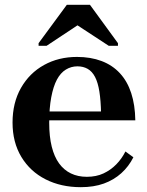

<svg xmlns="http://www.w3.org/2000/svg" viewBox="-20 -766 610 796"><path d="M184 -257Q184 -200 194.5 -158Q205 -116 225 -88.5Q245 -61 274 -47Q303 -33 340 -33Q379 -33 409 -47Q439 -61 462 -84.5Q485 -108 500 -138L533 -114Q514 -76 483 -48Q452 -20 410.5 -5Q369 10 315 10Q233 10 169 -22.5Q105 -55 68.5 -115.5Q32 -176 32 -258Q32 -340 67 -401.5Q102 -463 162.5 -496.5Q223 -530 299 -530Q356 -530 401 -513Q446 -496 477 -462.5Q508 -429 524 -380Q540 -331 541 -267H117L116 -304H423L399 -295Q398 -349 392 -386.5Q386 -424 374 -447Q362 -470 343.5 -480.5Q325 -491 301 -491Q275 -491 253 -477.5Q231 -464 216 -436Q201 -408 192.5 -363Q184 -318 184 -257ZM353 -746H257L140 -587V-576H173L336 -684H266L431 -576H469V-587Z"/></svg>

Font: Roboto Serif 144pt SemiBold
Style: Regular
Weight: 600
Version: Version 1.008